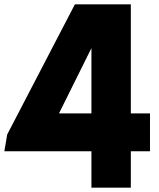

<svg xmlns="http://www.w3.org/2000/svg" viewBox="-35 -862 729 882"><path d="M-15 -167H385V0H566V-167H654V-341H566V-842H309L-2 -244ZM236 -341 385 -641V-341Z"/></svg>

Font: Rabbid Highway Sign IV
Style: Blk
Weight: 400
Foundry: Cannot Into Space Fonts
Version: Version 0.277